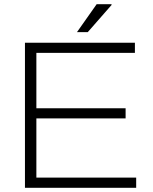

<svg xmlns="http://www.w3.org/2000/svg" viewBox="-20 -888 722 908"><path d="M98 0V-686H618V-638H152V-376H574V-328H152V-48H624V0ZM344 -736 437 -868H507L508 -865L395 -736Z"/></svg>

Font: Archivo SemiBold Thin
Style: Regular
Weight: 250
Version: Version 2.001